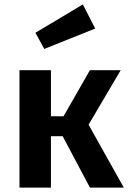

<svg xmlns="http://www.w3.org/2000/svg" viewBox="-20 -847 582 867"><path d="M354 -827 410 -718 180 -626 140 -699ZM525 -530 380 -284 539 0H386L263 -232H210V0H68V-530H210V-322H267L386 -530Z"/></svg>

Font: FiraGO SemiBold
Style: Regular
Weight: 600
Designer: bBox Type
Foundry: bBox Type GmbH
Version: Version 1.001;PS 001.001;hotconv 1.0.88;makeotf.lib2.5.64775